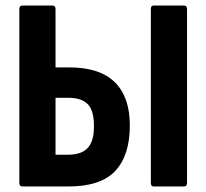

<svg xmlns="http://www.w3.org/2000/svg" viewBox="-20 -675 746 695"><path d="M62 0Q50 0 50 -12V-643Q50 -655 62 -655H169Q181 -655 181 -643V-431H231Q341 -431 395.5 -377.5Q450 -324 450 -221Q450 -113 397.5 -56.5Q345 0 227 0ZM181 -115H227Q276 -115 298.5 -140.5Q321 -166 320 -221Q320 -275 297.5 -298Q275 -321 227 -321H181ZM537 0Q526 0 526 -12V-643Q526 -655 537 -655H646Q657 -655 657 -643V-12Q657 0 646 0Z"/></svg>

Font: Sofia Sans Condensed ExtraBold
Style: Regular
Weight: 800
Designer: Botio Nikoltchev, Ani Petrova
Foundry: lettersoup
Version: Version 4.101